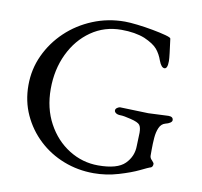

<svg xmlns="http://www.w3.org/2000/svg" viewBox="-76 -744 882 840"><g transform="rotate(10 364.5 -324.5)"><path d="M591 -35Q556 -18 502 -2Q448 14 392 14Q322 14 259 -10.5Q196 -35 148 -80Q100 -125 72.5 -185Q45 -245 45 -316Q45 -387 74 -449.5Q103 -512 153.5 -560Q204 -608 271 -635.5Q338 -663 413 -663Q434 -663 468.5 -659Q503 -655 538 -648.5Q573 -642 597 -635.5Q621 -629 621 -624Q626 -586 629 -561.5Q632 -537 632 -526Q632 -492 618 -492Q604 -492 593 -521Q583 -550 566 -570Q549 -590 508 -608Q465 -625 404 -625Q329 -625 270 -584Q211 -543 177.5 -473Q144 -403 144 -317Q144 -231 180 -164.5Q216 -98 276 -60.5Q336 -23 406 -23Q491 -23 524.5 -56.5Q558 -90 558 -137L560 -195Q560 -219 552 -229.5Q544 -240 511 -248Q495 -252 483.5 -254Q472 -256 465 -256Q452 -256 444.5 -261Q437 -266 437 -273Q437 -280 444.5 -285Q452 -290 457 -290L583 -286L672 -290Q693 -290 693 -274Q693 -268 685 -262.5Q677 -257 664 -254Q646 -249 637.5 -229.5Q629 -210 627 -184Q625 -158 625 -132V-105Q625 -94 635 -85Q644 -75 644 -72Q644 -55 630 -53Q626 -52 591 -35Z"/></g></svg>

Font: Benne
Style: Regular
Weight: 400
Designer: John-Daniel Harrington
Version: Version 1.001